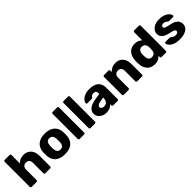

<svg xmlns="http://www.w3.org/2000/svg" viewBox="340 -2135 3571 3571"><g transform="rotate(-45 2125.0 -350.0)"><path d="M84 0Q73.4 0 66.1 -7.2Q58.9 -14.5 58.9 -25.1V-684.9Q58.9 -695.5 66.1 -702.8Q73.4 -710 84 -710H212.2Q222.9 -710 230.1 -702.8Q237.4 -695.5 237.4 -684.9V-461.6Q263.7 -492.9 303.2 -511.4Q342.6 -530 395.4 -530Q452.7 -530 498.2 -503.9Q543.7 -477.9 570 -427.7Q596.2 -377.5 596.2 -304.1V-25.1Q596.2 -14.5 589 -7.2Q581.7 0 571.1 0H442.3Q431.6 0 424.4 -7.2Q417.1 -14.5 417.1 -25.1V-297.9Q417.1 -344.8 394.4 -370.6Q371.6 -396.4 328.5 -396.4Q286.9 -396.4 262.1 -370.6Q237.4 -344.8 237.4 -297.9V-25.1Q237.4 -14.5 230.1 -7.2Q222.9 0 212.2 0Z M955.2 10Q870.7 10 813.2 -16.9Q755.6 -43.8 725.1 -94.5Q694.6 -145.3 690.8 -214.9Q689.8 -234.9 689.8 -260.3Q689.8 -285.8 690.8 -305.1Q694.6 -375.7 726.7 -426Q758.8 -476.2 816.3 -503.1Q873.9 -530 955.2 -530Q1036.6 -530 1094.2 -503.1Q1151.7 -476.2 1183.8 -426Q1215.9 -375.7 1219.7 -305.1Q1221.4 -285.8 1221.4 -260.3Q1221.4 -234.9 1219.7 -214.9Q1215.9 -145.3 1185.4 -94.5Q1154.9 -43.8 1097.3 -16.9Q1039.7 10 955.2 10ZM955.2 -111.7Q999.6 -111.7 1020.5 -138.9Q1041.4 -166.1 1043.8 -219.9Q1044.8 -234.9 1044.8 -260Q1044.8 -285.1 1043.8 -300.1Q1041.4 -353 1020.5 -380.6Q999.6 -408.3 955.2 -408.3Q911.5 -408.3 890.3 -380.6Q869.1 -353 866.7 -300.1Q865.7 -285.1 865.7 -260Q865.7 -234.9 866.7 -219.9Q869.1 -166.1 890.3 -138.9Q911.5 -111.7 955.2 -111.7Z M1345 0Q1334.4 0 1327.1 -7.2Q1319.9 -14.5 1319.9 -25.1V-684.9Q1319.9 -695.5 1327.1 -702.8Q1334.4 -710 1345 -710H1463.2Q1473.9 -710 1481.1 -702.8Q1488.4 -695.5 1488.4 -684.9V-25.1Q1488.4 -14.5 1481.1 -7.2Q1473.9 0 1463.2 0Z M1631 0Q1620.4 0 1613.1 -7.2Q1605.9 -14.5 1605.9 -25.1V-684.9Q1605.9 -695.5 1613.1 -702.8Q1620.4 -710 1631 -710H1749.2Q1759.9 -710 1767.1 -702.8Q1774.4 -695.5 1774.4 -684.9V-25.1Q1774.4 -14.5 1767.1 -7.2Q1759.9 0 1749.2 0Z M2047.8 10Q1994.1 10 1951.4 -10.6Q1908.8 -31.2 1884.1 -66.3Q1859.4 -101.4 1859.4 -145.2Q1859.4 -216.4 1917.2 -257.7Q1975 -299 2070.5 -314.1L2196 -333V-346.8Q2196 -382.9 2181 -401.8Q2166 -420.8 2126.2 -420.8Q2098 -420.8 2080.7 -409.6Q2063.4 -398.5 2052.6 -379.9Q2043.9 -367.4 2028 -367.4H1915.8Q1905 -367.4 1899.1 -373.6Q1893.1 -379.8 1893.8 -389.4Q1894.4 -406.5 1907.7 -430.3Q1921 -454.1 1948.9 -476.8Q1976.9 -499.5 2020.9 -514.8Q2065 -530 2127.5 -530Q2192.1 -530 2238.1 -514.9Q2284.1 -499.9 2312.8 -473.1Q2341.5 -446.4 2355.2 -409.4Q2368.9 -372.5 2368.9 -329.4V-25.1Q2368.9 -14.5 2361.6 -7.2Q2354.4 0 2343.7 0H2228Q2217.4 0 2210.1 -7.2Q2202.9 -14.5 2202.9 -25.1V-60.3Q2189.6 -41 2167.9 -25.2Q2146.3 -9.4 2116.4 0.3Q2086.6 10 2047.8 10ZM2094.6 -104.2Q2124.4 -104.2 2147.7 -116.7Q2171 -129.2 2184.4 -155.7Q2197.9 -182.2 2197.9 -222.1V-235.5L2112.6 -220.6Q2065.6 -212.8 2044.2 -196.4Q2022.9 -180 2022.9 -157.7Q2022.9 -141 2032.8 -129.1Q2042.7 -117.1 2059.1 -110.7Q2075.5 -104.2 2094.6 -104.2Z M2506.6 0Q2496 0 2488.8 -7.2Q2481.5 -14.5 2481.5 -25.1V-494.9Q2481.5 -505.5 2488.8 -512.8Q2496 -520 2506.6 -520H2622.4Q2633 -520 2640.2 -512.8Q2647.5 -505.5 2647.5 -494.9V-456.6Q2673.2 -487.9 2715.2 -508.9Q2757.1 -530 2814.2 -530Q2871.6 -530 2916.2 -503.9Q2960.7 -477.9 2986.4 -427.7Q3012 -377.5 3012 -304.1V-25.1Q3012 -14.5 3004.7 -7.2Q2997.5 0 2986.9 0H2861.1Q2850.5 0 2843.3 -7.2Q2836 -14.5 2836 -25.1V-297.9Q2836 -344.8 2813.3 -370.6Q2790.5 -396.4 2747.4 -396.4Q2705.7 -396.4 2681.3 -370.6Q2656.9 -344.8 2656.9 -297.9V-25.1Q2656.9 -14.5 2649.6 -7.2Q2642.4 0 2631.7 0Z M3319.4 10Q3270.8 10 3232.1 -5.7Q3193.5 -21.4 3166.3 -51.7Q3139.1 -82 3124.2 -125.6Q3109.3 -169.3 3106.6 -225.1Q3105.6 -245.1 3105.6 -260.6Q3105.6 -276.1 3106.6 -295.5Q3108.6 -348.9 3123.6 -392.2Q3138.5 -435.5 3165.7 -466.1Q3192.9 -496.7 3231.8 -513.4Q3270.8 -530 3319.4 -530Q3368.9 -530 3405 -513.6Q3441.1 -497.1 3465.5 -471V-684.9Q3465.5 -695.5 3472.8 -702.8Q3480 -710 3490.6 -710H3612.6Q3623.2 -710 3630.5 -702.8Q3637.7 -695.5 3637.7 -684.9V-25.1Q3637.7 -14.5 3630.5 -7.2Q3623.2 0 3612.6 0H3500Q3489.4 0 3482.1 -7.2Q3474.9 -14.5 3474.9 -25.1V-57.1Q3450.5 -27.5 3412.8 -8.8Q3375.1 10 3319.4 10ZM3373.5 -123.6Q3406.7 -123.6 3426.4 -138.1Q3446.1 -152.6 3455.3 -175.9Q3464.5 -199.2 3465.5 -225.9Q3467.1 -245.9 3467.1 -263.9Q3467.1 -282 3465.5 -301.4Q3464.5 -326.4 3454.5 -347.9Q3444.5 -369.4 3424.8 -382.9Q3405.1 -396.4 3373.5 -396.4Q3340.5 -396.4 3321 -382.3Q3301.5 -368.1 3293.1 -344.3Q3284.6 -320.4 3282.6 -291.1Q3280.4 -260 3282.6 -228.9Q3284.6 -199.6 3293.1 -175.7Q3301.5 -151.9 3321 -137.7Q3340.5 -123.6 3373.5 -123.6Z M3969.9 10Q3905.4 10 3859.7 -4.3Q3814.1 -18.6 3785.4 -40Q3756.8 -61.4 3743.1 -83.8Q3729.4 -106.2 3728.4 -122.5Q3727.4 -133.5 3735.1 -140.6Q3742.8 -147.6 3751.6 -147.6H3866Q3868.9 -147.6 3871.2 -146.9Q3873.5 -146.1 3876.7 -142.7Q3889.7 -135.7 3902.7 -125.2Q3915.6 -114.7 3932.7 -107Q3949.9 -99.2 3974.2 -99.2Q4001.8 -99.2 4021.1 -110.4Q4040.4 -121.5 4040.4 -142.7Q4040.4 -158.9 4031.1 -169.6Q4021.9 -180.4 3994.6 -189.9Q3967.3 -199.5 3912.4 -210.4Q3860 -221.6 3821.2 -241.4Q3782.4 -261.1 3761.3 -292.7Q3740.3 -324.3 3740.3 -368.8Q3740.3 -408.8 3765.9 -445.7Q3791.5 -482.6 3841.6 -506.3Q3891.7 -530 3965.5 -530Q4022.6 -530 4065.6 -516.4Q4108.5 -502.8 4137.7 -482.1Q4166.9 -461.4 4182.1 -439Q4197.2 -416.6 4198.2 -399.4Q4199.2 -388.8 4192.2 -381.5Q4185.2 -374.3 4176.2 -374.3H4071.9Q4067.6 -374.3 4063.9 -375.6Q4060.1 -376.9 4057.4 -379.1Q4044.9 -385.1 4032.8 -395.1Q4020.6 -405 4004.9 -412.9Q3989.2 -420.8 3964.9 -420.8Q3938 -420.8 3923.1 -408.8Q3908.1 -396.8 3908.1 -378.1Q3908.1 -364.9 3916.4 -354Q3924.6 -343.1 3951.4 -334Q3978.1 -324.9 4034.2 -314.2Q4103.2 -302.7 4144 -278.2Q4184.7 -253.6 4202.1 -221.2Q4219.5 -188.9 4219.5 -153.4Q4219.5 -105.2 4190.7 -68.1Q4162 -31 4106.2 -10.5Q4050.5 10 3969.9 10Z"/></g></svg>

Font: Rubik Light
Style: Regular
Weight: 300
Designer: Hubert and Fischer
Foundry: Hubert and Fischer
Version: Version 2.300;gftools[0.9.30]